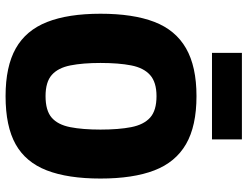

<svg xmlns="http://www.w3.org/2000/svg" viewBox="-122 -776 909 706"><g transform="rotate(90 333.0 -422.5)"><path d="M333 12Q224 12 157.5 -25.5Q91 -63 60.5 -140.5Q30 -218 30 -337Q30 -457 60 -535Q90 -613 157 -651.5Q224 -690 333 -690Q443 -690 509.5 -651.5Q576 -613 606 -535Q636 -457 636 -337Q636 -217 606 -139.5Q576 -62 510 -25Q444 12 333 12ZM333 -135Q386 -135 412 -157.5Q438 -180 447 -225.5Q456 -271 456 -337Q456 -404 447 -450Q438 -496 412 -519.5Q386 -543 333 -543Q282 -543 255.5 -519.5Q229 -496 220 -450Q211 -404 211 -337Q211 -272 220 -226.5Q229 -181 255 -158Q281 -135 333 -135ZM174 -747V-857H492V-747Z"/></g></svg>

Font: Cairo Play Black
Style: Regular
Weight: 900
Version: Version 3.119